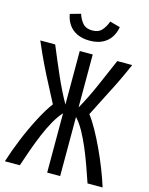

<svg xmlns="http://www.w3.org/2000/svg" viewBox="-131 -975 821 1057"><g transform="rotate(15 280.0 -446.5)"><path d="M2 0Q22 -64 51 -134.5Q80 -205 113 -268Q146 -331 176 -371Q151 -420 126 -467Q101 -514 74.5 -568.5Q48 -623 18 -693H103Q138 -608 172.5 -529.5Q207 -451 243 -388V-693H317V-391Q352 -453 386.5 -530.5Q421 -608 457 -693H542Q512 -624 485 -569.5Q458 -515 433 -467.5Q408 -420 384 -371Q407 -341 431.5 -297Q456 -253 479.5 -202.5Q503 -152 523.5 -100Q544 -48 559 0H473Q458 -44 441 -92Q424 -140 404.5 -186Q385 -232 363.5 -271Q342 -310 317 -337V0H243V-338Q219 -312 197 -273Q175 -234 155.5 -187.5Q136 -141 119 -93Q102 -45 87 0ZM280 -762Q239 -762 209 -776Q179 -790 161 -815.5Q143 -841 137 -876L197 -893Q207 -862 225.5 -841Q244 -820 280 -820Q315 -820 334 -841.5Q353 -863 363 -893L422 -877Q416 -842 398 -816Q380 -790 350.5 -776Q321 -762 280 -762Z"/></g></svg>

Font: Ubuntu Sans Mono
Style: Regular
Weight: 400
Monospace: yes
Designer: Dalton Maag Ltd
Foundry: Dalton Maag Ltd
Version: Version 1.006